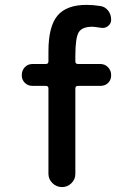

<svg xmlns="http://www.w3.org/2000/svg" viewBox="-20 -760 540 780"><path d="M112.3 -411.1Q93.8 -411.1 81.1 -423.3Q68.4 -435.5 68.4 -454.6Q68.4 -473.6 80.6 -486.8Q92.8 -500 112.3 -500H166Q176.8 -500 176.8 -510.7V-551.8Q176.8 -652.3 213.4 -696.3Q250 -740.2 332 -740.2Q357.4 -740.2 388.7 -735.4Q407.2 -732.4 419.4 -716.8Q431.6 -701.2 431.6 -679.7Q431.6 -664.1 418.5 -653.8Q405.3 -643.6 387.7 -647.5Q361.3 -651.4 355.5 -651.4Q313.5 -651.4 299.8 -628.9Q286.1 -606.4 286.1 -532.2V-510.7Q286.1 -500 296.9 -500H387.7Q406.2 -500 418.9 -486.8Q431.6 -473.6 431.6 -454.6Q431.6 -435.5 419.4 -423.3Q407.2 -411.1 387.7 -411.1H296.9Q286.1 -411.1 286.1 -400.4V-53.7Q286.1 -31.2 270 -15.6Q253.9 0 232.4 0Q209 0 192.9 -16.1Q176.8 -32.2 176.8 -53.7V-400.4Q176.8 -411.1 166 -411.1Z"/></svg>

Font: Rounded-X Mgen+ 1m medium
Style: Regular
Weight: 500
Designer: [Source Han Sans]
Ryoko NISHIZUKA  (kana & ideographs); Paul D. Hunt (Latin, Greek & Cyrillic); Wenlong ZHANG  (bopomofo
Version: Version 1.059.20150602